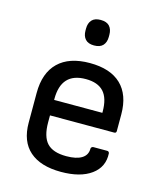

<svg xmlns="http://www.w3.org/2000/svg" viewBox="-108 -781 735 873"><g transform="rotate(15 259.5 -345.0)"><path d="M257.8 -582Q230 -582 216.6 -596.9Q203.1 -611.8 203.1 -637.2V-647Q203.1 -672.4 216.6 -687.3Q230 -702.1 257.8 -702.1Q286.1 -702.1 299.6 -687.3Q313 -672.4 313 -647V-637.2Q313 -611.8 299.6 -596.9Q286.1 -582 257.8 -582ZM261.2 12.2Q164.6 12.2 113.3 -33Q62 -78.1 62 -166V-306.2Q62 -400.4 113.3 -450.2Q164.6 -500 261.2 -500Q357.9 -500 408.4 -451.7Q459 -403.3 459 -311V-232.9Q459 -223.1 449.2 -223.1H147V-190.9Q147 -123.5 175 -93.3Q203.1 -63 266.1 -63Q313.5 -63 338.6 -78.6Q363.8 -94.2 363.8 -124Q363.8 -128.9 367.2 -131.8Q370.6 -134.8 375 -134.8H439.9Q448.2 -134.8 450.2 -126Q454.1 -62 403.1 -24.9Q352.1 12.2 261.2 12.2ZM147 -295.9H374V-301.8Q374 -364.7 346.4 -394.8Q318.8 -424.8 262.2 -424.8Q147 -424.8 147 -300.8Z"/></g></svg>

Font: Sofia Sans
Style: Regular
Weight: 400
Designer: Botio Nikoltchev, Ani Petrova
Foundry: lettersoup
Version: Version 4.100